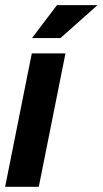

<svg xmlns="http://www.w3.org/2000/svg" viewBox="-28 -718 395 738"><path d="M223.6 -512.7 121.1 0H-8.3L94.2 -512.7ZM190.9 -698.2H346.7L204.6 -571.8H95.2Z"/></svg>

Font: Sansation
Style: Bold Italic
Weight: 700
Designer: Bernd Montag
Version: Version 1.301